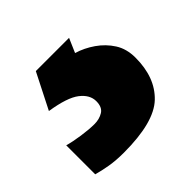

<svg xmlns="http://www.w3.org/2000/svg" viewBox="-98 -72 384 384"><g transform="rotate(-45 93.5 120.0)"><path d="M204 122Q204 178 171.5 209Q139 240 53 240Q31 240 13.5 237Q-4 234 -18 230V148Q-4 152 16.5 155Q37 158 52 158Q66 158 76.5 151.5Q87 145 87 128Q87 110 69 96Q51 82 6 75L44 0H138L125 30Q145 36 163 48.5Q181 61 192.5 79Q204 97 204 122Z"/></g></svg>

Font: Noto Sans Cham
Style: Regular
Weight: 400
Designer: Monotype Design Team
Foundry: Monotype Imaging Inc.
Version: Version 2.002